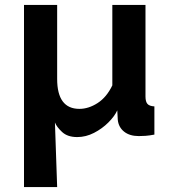

<svg xmlns="http://www.w3.org/2000/svg" viewBox="-20 -544 704 776"><path d="M77 -524H211V-225Q211 -104 301 -104Q338 -104 374.5 -127.5Q411 -151 434 -199V-524H568V-154Q568 -133 576 -124Q584 -115 604 -114V0Q583 4 568 5Q553 6 541 6Q504 6 481.5 -12Q459 -30 456 -60L454 -98Q443 -74 418 -49Q393 -24 360 -7Q327 10 292 10Q253 10 231 -10.5Q209 -31 202 -49L211 212H77Z"/></svg>

Font: Raleway
Style: Bold
Weight: 700
Designer: Matt McInerney, Pablo Impallari, Rodrigo Fuenzalida
Foundry: Matt McInerney, Pablo Impallari, Rodrigo Fuenzalida
Version: Version 4.026